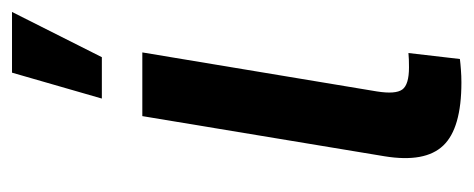

<svg xmlns="http://www.w3.org/2000/svg" viewBox="-251 -525 777 315"><g transform="rotate(-90 137.5 -367.5)"><path d="M159.7 1Q84.5 1 56.2 -28.8Q27.8 -58.6 38.6 -125L104.5 -522.5H209L145 -137.7Q140.1 -106.9 148.2 -95.9Q156.2 -85 184.6 -85Q190.9 -85 197.3 -85.2Q203.6 -85.4 208 -85.9L198.2 -1.5Q190.4 -0.5 180.4 0.2Q170.4 1 159.7 1ZM133.3 -588.9 175.8 -736.3H275.4L201.2 -588.9Z"/></g></svg>

Font: Inter 28pt Medium
Style: Italic
Weight: 500
Italic angle: -9.3988°
Designer: Rasmus Andersson
Foundry: rsms
Version: Version 4.001;git-66647c0bb